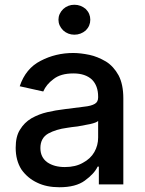

<svg xmlns="http://www.w3.org/2000/svg" viewBox="-20 -776 609 808"><path d="M137 -7Q96 -26 70 -63Q46 -101 46 -154Q46 -202 64 -230Q82 -260 112 -278Q144 -296 179 -304Q213 -312 255 -317L334 -327Q364 -330 379 -339Q393 -347 393 -366V-369Q393 -415 367 -441Q339 -467 289 -467Q235 -467 205 -443Q175 -421 162 -391L63 -413Q88 -488 151 -520Q214 -553 288 -553Q319 -553 357 -545Q390 -538 426 -517Q458 -497 479 -459Q499 -421 499 -362V0H396V-75H391Q377 -45 337 -16Q299 12 230 12Q176 12 137 -7ZM329 -91Q361 -108 377 -136Q393 -164 393 -197V-267Q386 -260 360 -254Q342 -250 307 -244Q279 -241 262 -238Q216 -232 183 -214Q150 -195 150 -153Q150 -114 179 -93Q208 -73 253 -73Q298 -73 329 -91ZM246 -648Q226 -668 226 -693Q226 -718 246 -738Q266 -756 293 -756Q320 -756 341 -738Q360 -719 360 -693Q360 -667 341 -648Q320 -630 293 -630Q266 -630 246 -648Z"/></svg>

Font: Sinter Medium
Style: Regular
Weight: 500
Foundry: Adobe & rsms
Version: Version 1.000